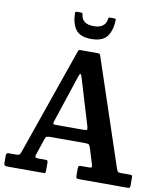

<svg xmlns="http://www.w3.org/2000/svg" viewBox="-102 -1057 964 1138"><g transform="rotate(10 380.0 -487.5)"><path d="M0 -23.5V-62.5Q0 -71.5 3.2 -75.2Q6.5 -79 16.5 -79H60.5Q75.5 -79 80 -83.8Q84.5 -88.5 88 -98.5L314 -746.5Q316.5 -752.5 319.2 -753.8Q322 -755 331 -755H429Q438.5 -755 442 -753Q445.5 -751 448 -744.5L662 -103.5Q666.5 -90.5 669.8 -84.8Q673 -79 691.5 -79H742Q753 -79 756.2 -76.5Q759.5 -74 759.5 -62.5V-19Q759.5 -6.5 756.8 -3.2Q754 0 741.5 0H452.5Q441.5 0 437.5 -3.2Q433.5 -6.5 433.5 -18.5V-61.5Q433.5 -73 437.5 -76Q441.5 -79 452.5 -79H499.5Q512.5 -79 514 -84.2Q515.5 -89.5 512.5 -99L483.5 -193Q478.5 -208 474.2 -212.5Q470 -217 448.5 -217H242.5Q226 -217 219.8 -214Q213.5 -211 209.5 -199.5L177 -102.5Q172.5 -90 175 -84.5Q177.5 -79 191.5 -79H235Q245 -79 248 -75.8Q251 -72.5 251 -62.5V-17Q251 -4.5 248.2 -2.2Q245.5 0 233.5 0H27.5Q11.5 0 5.8 -3.2Q0 -6.5 0 -23.5ZM343 -602 247 -312.5Q244 -303 244.8 -298Q245.5 -293 261 -293H428.5Q447 -293 448.5 -298.2Q450 -303.5 446 -318.5L361 -600.5Q352.5 -630 343 -602ZM379 -831Q311 -831 284.8 -867.2Q258.5 -903.5 257.5 -965.5Q257.5 -975 269 -975H293.5Q301.5 -975 302.5 -967Q308 -908.5 379 -908.5Q446.5 -908.5 456 -960.5Q457.5 -967.5 458 -971.2Q458.5 -975 467.5 -975H492Q500 -975 501.2 -972.8Q502.5 -970.5 502 -963Q500 -902.5 473 -866.8Q446 -831 379 -831Z"/></g></svg>

Font: Besley* Narrow Semi
Style: Regular
Weight: 600
Width: 4
Designer: Owen Earl
Foundry: indestructible type*
Version: Version 3.000; ttfautohint (v1.8.3)